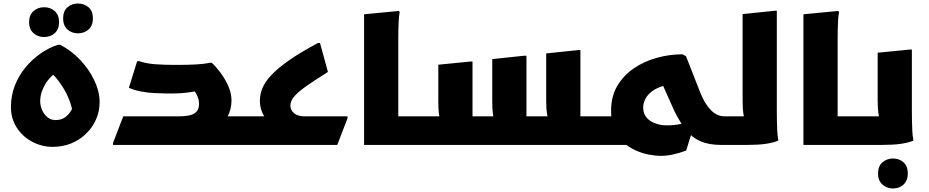

<svg xmlns="http://www.w3.org/2000/svg" viewBox="-20 -822 5267 1089"><path d="M42 -215Q42 -279 64 -336Q86 -393 124 -439Q162 -485 210 -518.5Q258 -552 309 -568H321Q384 -536 435 -482Q486 -428 515.5 -365Q545 -302 545 -243Q545 -189 524 -143Q503 -97 466.5 -62Q430 -27 382 -8Q334 11 279 11Q218 11 163.5 -17.5Q109 -46 75.5 -97.5Q42 -149 42 -215ZM208 -248Q208 -223 218.5 -198.5Q229 -174 248.5 -157.5Q268 -141 295 -141Q329 -141 351 -158Q373 -175 386 -199Q399 -223 403 -243L393 -152Q394 -192 380.5 -233.5Q367 -275 345 -313Q323 -351 297.5 -381Q272 -411 250 -428L319 -427Q294 -410 273.5 -390.5Q253 -371 238.5 -347.5Q224 -324 216 -299Q208 -274 208 -248ZM422 -633Q387 -633 362.5 -655Q338 -677 338 -718Q338 -759 362.5 -780.5Q387 -802 422 -802Q458 -802 482.5 -780.5Q507 -759 507 -718Q507 -677 482.5 -655Q458 -633 422 -633ZM230 -612Q195 -612 170 -634Q145 -656 145 -696Q145 -737 170 -759Q195 -781 230 -781Q266 -781 290.5 -759Q315 -737 315 -696Q315 -656 290.5 -634Q266 -612 230 -612Z M963 0V-162H1383V-20L1363 0ZM621 -11 679 -162H990Q1059 -162 1084 -179.5Q1109 -197 1109 -232Q1109 -259 1097 -282.5Q1085 -306 1072 -320L1150 -318Q1105 -307 1073 -301.5Q1041 -296 1014.5 -294Q988 -292 959 -292H919Q892 -292 855 -294Q818 -296 780.5 -303Q743 -310 711 -324L758 -475H769Q811 -461 863 -457.5Q915 -454 964 -454H996Q1045 -454 1092 -456.5Q1139 -459 1169 -466H1181Q1206 -443 1231.5 -408.5Q1257 -374 1275 -333.5Q1293 -293 1293 -251Q1293 -202 1269.5 -157.5Q1246 -113 1189 -79L1158 -20Q1131 -11 1097 -5.5Q1063 0 1021 0H621Z M1363 0V-142L1383 -162H1586L1567 -96Q1534 -106 1508 -128.5Q1482 -151 1468 -182.5Q1454 -214 1454 -250Q1454 -286 1468 -321Q1482 -356 1517.5 -394.5Q1553 -433 1617.5 -478.5Q1682 -524 1783 -578H1795L1840 -414Q1772 -371 1724.5 -338.5Q1677 -306 1652 -278.5Q1627 -251 1627 -223Q1627 -198 1647.5 -180Q1668 -162 1710 -162H1951V-151L1893 0Z M2204 0V-162H2365V-20L2345 0ZM2045 -741 2243 -760 2247 -752Q2243 -734 2241.5 -707Q2240 -680 2239.5 -652Q2239 -624 2239 -604V0H2045Z M2345 0V-142L2365 -162H2552L2488 -134Q2474 -145 2470 -173Q2466 -201 2466 -243V-455L2648 -473H2660V-83L2581 -162H2858L2794 -134Q2780 -146 2776 -174Q2772 -202 2772 -243V-487L2954 -506H2966V-83L2887 -162H3164L3101 -135Q3087 -147 3082.5 -176Q3078 -205 3078 -248V-519L3260 -538H3272V-83L3193 -162H3384V-20L3381 0Z M3546 -162 3587 0H3353V-142L3373 -162ZM4071 0Q4001 0 3953.5 -20.5Q3906 -41 3872 -83.5Q3838 -126 3805 -192L3731 -358L3792 -342Q3759 -341 3729 -330.5Q3699 -320 3676 -302.5Q3653 -285 3640.5 -261Q3628 -237 3628 -211Q3628 -178 3647 -155.5Q3666 -133 3697 -122Q3728 -111 3763 -111Q3803 -111 3839 -118.5Q3875 -126 3896 -135L3920 -124L3872 32Q3835 46 3798 54Q3761 62 3729 62Q3696 62 3658 54.5Q3620 47 3582 29.5Q3544 12 3513.5 -17Q3483 -46 3464.5 -90Q3446 -134 3446 -194Q3446 -275 3481 -334.5Q3516 -394 3574.5 -434Q3633 -474 3705 -494Q3777 -514 3851 -514L3871 -503L3953 -294Q3979 -230 4013.5 -196Q4048 -162 4091 -162V-20Z M4071 0V-142L4091 -162H4279L4215 -135Q4201 -146 4196.5 -175.5Q4192 -205 4192 -248V-742L4374 -761H4386V-189Q4386 -169 4386.5 -139Q4387 -109 4388.5 -79.5Q4390 -50 4394 -32V-24Q4364 -12 4322 -6Q4280 0 4217 0Z M4696 0V-162H4857V-20L4837 0ZM4537 -741 4735 -760 4739 -752Q4735 -734 4733.5 -707Q4732 -680 4731.5 -652Q4731 -624 4731 -604V0H4537Z M4837 0V-142L4857 -162H5045L4981 -135Q4967 -146 4962.5 -177Q4958 -208 4958 -252V-523L5140 -541H5152V-189Q5152 -169 5152.5 -139Q5153 -109 5154.5 -79.5Q5156 -50 5160 -32V-24Q5130 -12 5088 -6Q5046 0 4983 0ZM4960 162Q4960 121 4985 99Q5010 77 5045 77Q5081 77 5105 99Q5129 121 5129 162Q5129 202 5105 224.5Q5081 247 5045 247Q5010 247 4985 224.5Q4960 202 4960 162Z"/></svg>

Font: Kufam ExtraBold
Style: Regular
Weight: 800
Designer: Wael Morcos, Artur Schmal
Foundry: Original Type
Version: Version 1.300; ttfautohint (v1.8.3)